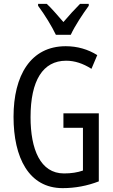

<svg xmlns="http://www.w3.org/2000/svg" viewBox="-20 -963 585 993"><path d="M439 -943H394C360 -908 342 -889 308 -849C278 -883 247 -920 222 -943H177V-933C212 -886 248 -827 269 -783H346C367 -829 409 -892 439 -933ZM308 -377V-302H409V-81C381 -71 348 -66 311 -66C188 -66 138 -192 138 -357C138 -547 202 -649 322 -649C366 -649 409 -635 453 -607L483 -678C435 -708 380 -724 320 -724C138 -724 50 -572 50 -359C50 -148 129 10 304 10C369 10 432 -2 491 -25V-377Z"/></svg>

Font: Noto Sans UI Condensed
Style: Regular
Weight: 400
Width: 3
Designer: Monotype Design Team
Foundry: Monotype Imaging Inc.
Version: Version 1.901